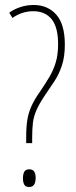

<svg xmlns="http://www.w3.org/2000/svg" viewBox="-20 -744 303 770"><path d="M85 -193Q85 -234 89.5 -262.5Q94 -291 105.5 -317Q117 -343 138 -373Q160 -405 177 -433.5Q194 -462 203.5 -493.5Q213 -525 213 -567Q213 -635 187 -667Q161 -699 114 -699Q68 -699 30 -672L17 -693Q34 -706 60 -715Q86 -724 115 -724Q171 -724 205.5 -685.5Q240 -647 240 -565Q240 -517 228.5 -482Q217 -447 199 -419.5Q181 -392 161 -363Q138 -329 126.5 -303Q115 -277 112 -251.5Q109 -226 109 -192V-170H85ZM72 -29Q72 -44 77 -54.5Q82 -65 98 -65Q123 -65 123 -31Q123 6 97 6Q82 6 77 -4Q72 -14 72 -29Z"/></svg>

Font: Noto Sans Hebrew ExtraCondensed Thin
Style: Regular
Weight: 100
Width: 2
Designer: Monotype Design Team
Foundry: Monotype Imaging Inc.
Version: Version 2.004; ttfautohint (v1.8.4.7-5d5b)